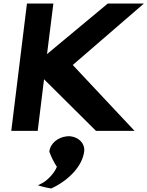

<svg xmlns="http://www.w3.org/2000/svg" viewBox="-20 -733 837 1090"><path d="M458 126C463 82 428 47 382 41C374 40 369 40 359 41C309 46 265 81 260 128C272 161 288 192 303 214C285 258 240 297 219 307L195 319L219 326C236 331 254 334 271 337C370 291 448 210 458 126ZM744 10 393 -364 797 -713H592L247 -426L283 -713H133L44 10H194L230 -283L525 10Z"/></svg>

Font: Bluebird
Style: SfBdExtObl
Weight: 700
Designer: Jasper
Foundry: Cannot Into Space Fonts
Version: Version 0.98